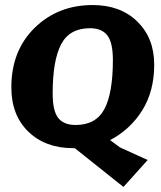

<svg xmlns="http://www.w3.org/2000/svg" viewBox="-20 -572 637 762"><path d="M270 16Q160 16 92.5 -49.5Q25 -115 25 -225Q25 -371 117.5 -461.5Q210 -552 348 -552Q458 -552 525 -486.5Q592 -421 592 -315.5Q592 -210 544.5 -134Q497 -58 417 -16L456 13L566 63L470 170L278 17Q276 16 270 16ZM189 -201Q189 -132 211 -104Q233 -76 280 -76Q361 -76 394.5 -139.5Q428 -203 428 -334Q428 -403 406 -431.5Q384 -460 337 -460Q256 -460 222.5 -396Q189 -332 189 -201Z"/></svg>

Font: Andada SC
Style: Bold Italic
Weight: 700
Italic angle: -8.29999°
Designer: Carolina Giovagnoli
Foundry: Carolina Giovagnoli
Version: Version 1.003